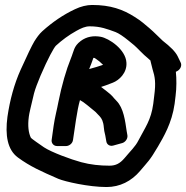

<svg xmlns="http://www.w3.org/2000/svg" viewBox="-20 -708 749 773"><path d="M586 -464C586 -463 586 -461 587 -458L594 -430C604 -398 608 -376 601 -323L597 -290C588 -224 565 -196 537 -142C525 -118 506 -101 481 -71C463 -50 446 -41 421 -41C382 -41 344 -45 307 -55C266 -66 187 -95 157 -115C140 -127 107 -149 104 -154C95 -173 91 -201 96 -238C97 -249 105 -282 117 -332C122 -351 131 -374 143 -403C173 -473 197 -516 205 -524C229 -546 257 -567 288 -584C306 -594 323 -602 341 -602C385 -602 412 -591 445 -579C458 -574 476 -562 498 -544L520 -526C530 -518 558 -487 575 -474ZM688 -419 694 -422C708 -430 713 -446 707 -457L695 -482C686 -500 666 -520 635 -544C631 -547 598 -581 581 -595C560 -612 551 -622 522 -640C475 -670 425 -688 351 -688C329 -688 305 -682 282 -671C235 -649 191 -619 150 -582C138 -571 128 -557 118 -541C108 -524 90 -487 63 -427C37 -369 20 -306 10 -238C0 -163 10 -105 52 -74C101 -38 146 -18 215 12C241 23 337 45 409 45C462 45 509 22 545 -21C575 -57 582 -60 616 -118C638 -156 672 -212 683 -290L687 -323C691 -354 691 -391 688 -419ZM339 -430C344 -442 351 -460 356 -475C359 -475 360 -475 362 -474C377 -464 384 -458 395 -447C373 -440 366 -437 339 -430ZM302 -305C321 -295 337 -279 359 -262C367 -256 369 -252 382 -239C389 -231 396 -220 398 -195C399 -185 400 -177 404 -162L408 -139C410 -126 422 -118 436 -122L472 -132C483 -135 495 -148 493 -163L490 -180C484 -220 478 -273 449 -302C443 -308 437 -315 432 -321C422 -332 402 -346 387 -358C397 -361 411 -366 434 -375C460 -385 492 -415 489 -456C486 -509 419 -554 385 -560C357 -565 329 -561 305 -543C276 -521 278 -503 265 -472C247 -428 228 -363 215 -297C210 -269 201 -237 196 -202L188 -145C186 -134 194 -120 210 -120H246C257 -120 272 -129 274 -145L286 -226C291 -259 296 -284 302 -305Z"/></svg>

Font: Reckless Catfish
Style: HeavyIt
Weight: 400
Foundry: Cannot Into Space Fonts
Version: Version 0.2894